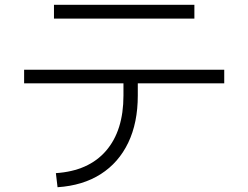

<svg xmlns="http://www.w3.org/2000/svg" viewBox="-20 -743 1040 804"><path d="M794 -723V-665H206V-723ZM221 41 214 -18Q351 -27 424 -111.5Q497 -196 497 -343V-394H81V-451H919V-394H557V-343Q557 -229 517 -145.5Q477 -62 402 -14Q327 34 221 41Z"/></svg>

Font: Murecho Light
Style: Regular
Weight: 300
Designer: Neil Summerour
Foundry: Positype
Version: Version 1.010; ttfautohint (v1.8.3)